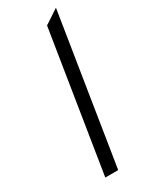

<svg xmlns="http://www.w3.org/2000/svg" viewBox="-167 -667 532 683"><g transform="rotate(-30 99.0 -325.5)"><path d="M48 -20H101L198 -631L139 -592Z"/></g></svg>

Font: Charger Sport
Style: ExLitObl
Weight: 200
Designer: Jasper
Foundry: Cannot Into Space Fonts
Version: Version 1.1